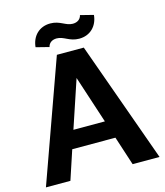

<svg xmlns="http://www.w3.org/2000/svg" viewBox="-126 -966 912 1061"><g transform="rotate(-15 330.0 -435.5)"><path d="M4 0H144L199 -166H446L500 0H654L406 -692H252ZM149 -763 224 -744C229 -767 248 -780 274 -780C315 -780 339 -746 395 -746C458 -746 501 -789 507 -852L432 -871C427 -848 408 -835 382 -835C341 -835 317 -869 261 -869C198 -869 155 -826 149 -763ZM233 -268 324 -540 413 -268Z"/></g></svg>

Font: Ronzino
Style: Bold
Weight: 700
Designer: Nunzio Mazzaferro
Foundry: Collletttivo
Version: Version 1.000;Glyphs 3.3 (3337)